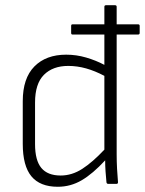

<svg xmlns="http://www.w3.org/2000/svg" viewBox="-20 -703 554 734"><path d="M201 11Q133 11 100 -29Q67 -69 67 -153V-316Q67 -404 111.5 -449Q156 -494 233 -494Q272 -494 309.5 -483Q347 -472 379 -455V-571H257Q252 -571 252 -577V-604Q252 -610 257 -610H379V-677Q379 -683 385 -683H420Q426 -683 426 -677V-610H508Q514 -610 514 -604V-577Q514 -571 508 -571H426V-112Q426 -86 427.5 -57.5Q429 -29 431 -8Q432 0 425 0H394Q388 0 387 -6Q385 -26 383.5 -47.5Q382 -69 382 -90Q335 -39 292.5 -14Q250 11 201 11ZM114 -152Q114 -90 138 -61Q162 -32 212 -32Q255 -32 294.5 -57.5Q334 -83 379 -131V-413Q343 -432 309 -441.5Q275 -451 241 -451Q182 -451 148 -417Q114 -383 114 -311Z"/></svg>

Font: Sofia Sans Semi Condensed Light
Style: Regular
Weight: 300
Designer: Botio Nikoltchev, Ani Petrova
Foundry: lettersoup
Version: Version 4.100; ttfautohint (v1.8.4.7-5d5b)